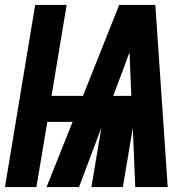

<svg xmlns="http://www.w3.org/2000/svg" viewBox="-39 -755 779 775"><path d="M-19 0H108L152 -263H254L149 0H280L370 -239L330 0H457L497 -239L507 0H638L588 -735H442L296 -368H169L230 -735H103ZM418 -368 464 -490Q469 -503 473.5 -516.5Q478 -530 484 -543Q484 -530 485 -516.5Q486 -503 486 -490L491 -368Z"/></svg>

Font: Iosevka Sparkle Extrabold
Style: Italic
Weight: 800
Italic angle: -9°
Designer: Belleve Invis
Foundry: Belleve Invis
Version: Version 4.5.0; ttfautohint (v1.8.3)